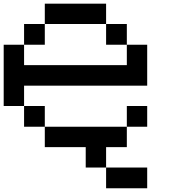

<svg xmlns="http://www.w3.org/2000/svg" viewBox="-20 -797 929 1040"><path d="M554.7 222.7Q554.7 194.3 554.7 110.4Q610.4 110.4 777.3 110.4Q777.3 138.7 777.3 222.7Q721.7 222.7 554.7 222.7ZM444.3 110.4Q444.3 83 444.3 0Q388.7 0 222.7 0Q222.7 -27.3 222.7 -110.4Q333 -110.4 667 -110.4Q667 -83 667 0Q638.7 0 554.7 0Q554.7 27.3 554.7 110.4Q527.3 110.4 444.3 110.4ZM110.4 -110.4Q110.4 -138.7 110.4 -222.7Q138.7 -222.7 222.7 -222.7Q222.7 -194.3 222.7 -110.4Q194.3 -110.4 110.4 -110.4ZM667 -110.4Q667 -138.7 667 -222.7Q694.3 -222.7 777.3 -222.7Q777.3 -194.3 777.3 -110.4Q750 -110.4 667 -110.4ZM0 -222.7Q0 -305.7 0 -554.7Q27.3 -554.7 110.4 -554.7Q110.4 -527.3 110.4 -444.3Q250 -444.3 667 -444.3Q667 -471.7 667 -554.7Q694.3 -554.7 777.3 -554.7Q777.3 -500 777.3 -333Q610.4 -333 110.4 -333Q110.4 -305.7 110.4 -222.7Q83 -222.7 0 -222.7ZM110.4 -554.7Q110.4 -583 110.4 -667Q138.7 -667 222.7 -667Q222.7 -638.7 222.7 -554.7Q194.3 -554.7 110.4 -554.7ZM554.7 -554.7Q554.7 -583 554.7 -667Q583 -667 667 -667Q667 -638.7 667 -554.7Q638.7 -554.7 554.7 -554.7ZM222.7 -667Q222.7 -694.3 222.7 -777.3Q305.7 -777.3 554.7 -777.3Q554.7 -750 554.7 -667Q471.7 -667 222.7 -667Z"/></svg>

Font: Ingsat TST_CRD
Style: Regular
Weight: 300
Designer: Tofik Waleny
Version: 1.0